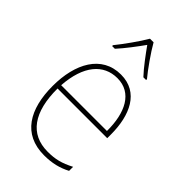

<svg xmlns="http://www.w3.org/2000/svg" viewBox="-231 -848 943 943"><g transform="rotate(45 240.5 -376.5)"><path d="M254 -763H229C205 -721 154 -650 123 -612V-606H142C175 -642 214 -694 241 -732C269 -693 306 -642 340 -606H359V-612C331 -645 278 -720 254 -763ZM253 -538C119 -538 55 -416 55 -261C55 -100 119 10 266 10C322 10 365 -1 407 -23V-51C355 -24 319 -15 266 -15C144 -15 80 -105 81 -269H426V-295C426 -427 377 -538 253 -538ZM253 -513C355 -513 401 -420 400 -293H82C92 -438 157 -513 253 -513Z"/></g></svg>

Font: Noto Sans Devanagari SemiCondensed Thin
Style: Regular
Weight: 100
Width: 4
Designer: Jelle Bosma - Monotype Design Team
Foundry: Monotype Imaging Inc.
Version: Version 2.004